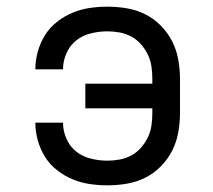

<svg xmlns="http://www.w3.org/2000/svg" viewBox="-20 -548 640 576"><path d="M302 8Q275 8 248.5 4Q222 0 197 -10.5Q172 -21 150.5 -38Q129 -55 115 -77.5Q101 -100 93.5 -126.5Q86 -153 86 -180Q86 -180 86 -180Q86 -180 86 -180H169Q169 -180 169 -180Q169 -180 169 -180Q169 -155 179.5 -131.5Q190 -108 209 -93Q228 -78 253 -72Q278 -66 302 -66Q321 -66 339.5 -69.5Q358 -73 374.5 -82Q391 -91 403.5 -105.5Q416 -120 424 -137Q432 -154 434.5 -172.5Q437 -191 437 -210V-223H236V-297H437V-310Q437 -329 434.5 -347.5Q432 -366 424 -383Q416 -400 403.5 -414.5Q391 -429 374.5 -438Q358 -447 339.5 -450.5Q321 -454 302 -454Q278 -454 253 -448Q228 -442 209 -427Q190 -412 179.5 -388.5Q169 -365 169 -340Q169 -340 169 -340Q169 -340 169 -340H86Q86 -340 86 -340Q86 -340 86 -340Q86 -367 93.5 -393.5Q101 -420 115 -442.5Q129 -465 150.5 -482Q172 -499 197 -509.5Q222 -520 248.5 -524Q275 -528 302 -528Q332 -528 361 -523Q390 -518 416 -505Q442 -492 463 -470.5Q484 -449 497 -423Q510 -397 515 -368Q520 -339 520 -310V-210Q520 -181 515 -152Q510 -123 497 -97Q484 -71 463 -49.5Q442 -28 416 -15Q390 -2 361 3Q332 8 302 8Z"/></svg>

Font: Zed Sans Extended
Style: Regular
Weight: 400
Width: 7
Designer: Belleve Invis
Foundry: Belleve Invis
Version: Version 1.0.0; ttfautohint (v1.8.4)